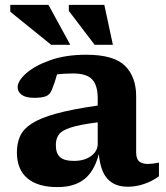

<svg xmlns="http://www.w3.org/2000/svg" viewBox="-20 -752 676 784"><path d="M502 10.5Q449 10.5 419.5 -21Q390 -52.5 383.5 -123Q365.5 -53 324.5 -20.5Q283.5 12 215 12Q134.5 12 91.8 -24Q49 -60 49 -130.5Q49 -166.5 61.8 -195.5Q74.5 -224.5 109.2 -247.2Q144 -270 209 -288Q274 -306 379 -321V-350.5Q379 -403 356.5 -427.5Q334 -452 278 -452Q258 -452 242 -451Q226 -450 213 -448.5Q204 -415.5 192.5 -387Q184 -365 167 -358.8Q150 -352.5 120 -352.5Q85.5 -352.5 68.8 -364.8Q52 -377 52 -395.5Q52 -421.5 86.8 -452.5Q121.5 -483.5 184.5 -506Q247.5 -528.5 332 -528.5Q445 -528.5 490.5 -483.2Q536 -438 536 -358.5V-130Q536 -103.5 548.2 -93Q560.5 -82.5 584.5 -82.5Q601.5 -82.5 629 -88V-32Q601.5 -12 568.5 -0.8Q535.5 10.5 502 10.5ZM208 -160Q208 -126 225 -110.5Q242 -95 282.5 -95Q324.5 -95 351.8 -114.8Q379 -134.5 379 -165V-252.5Q304.5 -243 268 -231Q231.5 -219 219.8 -202Q208 -185 208 -160ZM267 -569H189L22 -704V-732H178ZM441 -569H366.5L261 -707.5V-732H406Z"/></svg>

Font: Newsreader Caption SemiBold
Style: Regular
Weight: 600
Designer: Hugues Gentile
Foundry: Production Type
Version: Version 1.001